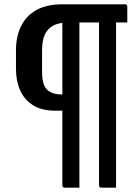

<svg xmlns="http://www.w3.org/2000/svg" viewBox="-20 -720 640 890"><path d="M348 -616V150H280Q275 150 272 147Q269 144 269 139V-207H235Q174 -207 133.5 -232Q93 -257 73.5 -301Q54 -345 54 -401V-486Q54 -551 78 -599.5Q102 -648 149.5 -674Q197 -700 268 -700H559Q561 -700 563.5 -699.5Q566 -699 567 -697Q569 -696 569.5 -693.5Q570 -691 570 -689V-616H518V150H450Q445 150 442 147Q439 144 439 139V-616ZM269 -282V-614Q246 -611 228 -602Q201 -588 188 -560Q175 -532 175 -488V-387Q175 -347 185 -324Q195 -301 218 -291Q238 -282 269 -282Z"/></svg>

Font: Code D OnePiece
Style: Regular
Weight: 400
Version: Version 1.085; ttfautohint (v1.8.4.7-5d5b);Nerd Fonts 3.0.2